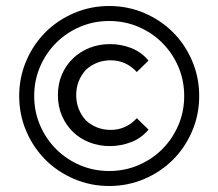

<svg xmlns="http://www.w3.org/2000/svg" viewBox="-20 -670 728 640"><path d="M344 -650Q406 -650 461 -626.5Q516 -603 556.5 -562.5Q597 -522 620.5 -467Q644 -412 644 -350Q644 -288 620.5 -233Q597 -178 556.5 -137.5Q516 -97 461 -73.5Q406 -50 344 -50Q282 -50 227 -73.5Q172 -97 131.5 -137.5Q91 -178 67.5 -233Q44 -288 44 -350Q44 -412 67.5 -467Q91 -522 131.5 -562.5Q172 -603 227 -626.5Q282 -650 344 -650ZM344 -600Q292 -600 246.5 -580.5Q201 -561 167 -527Q133 -493 113.5 -447.5Q94 -402 94 -350Q94 -298 113.5 -252.5Q133 -207 167 -173Q201 -139 246.5 -119.5Q292 -100 344 -100Q396 -100 441.5 -119.5Q487 -139 521 -173Q555 -207 574.5 -252.5Q594 -298 594 -350Q594 -402 574.5 -447.5Q555 -493 521 -527Q487 -561 441.5 -580.5Q396 -600 344 -600ZM346 -183Q310 -183 278 -195.5Q246 -208 223 -230.5Q200 -253 186.5 -284Q173 -315 173 -353Q173 -391 186.5 -422Q200 -453 223.5 -475.5Q247 -498 278.5 -510.5Q310 -523 347 -523Q383 -523 417 -510Q451 -497 475 -468L436 -430Q400 -469 349 -469Q301 -469 266 -437Q234 -401 234 -353Q234 -305 266 -269Q301 -237 349 -237Q400 -237 436 -276L475 -238Q451 -209 416.5 -196Q382 -183 346 -183Z"/></svg>

Font: Afrihost Sans Med
Style: Regular
Weight: 500
Designer: Afrihost SP Pty Ltd
Version: Version 1.000